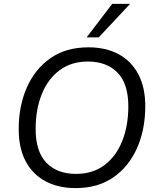

<svg xmlns="http://www.w3.org/2000/svg" viewBox="-20 -957 807 986"><path d="M368 9Q280 9 214 -26Q148 -61 112 -128.5Q76 -196 76 -294Q76 -413 118 -508Q160 -603 239.5 -658.5Q319 -714 434 -714Q523 -714 588.5 -679Q654 -644 690 -576.5Q726 -509 726 -412Q726 -292 684 -197Q642 -102 562.5 -46.5Q483 9 368 9ZM370 -64Q457 -64 517 -109.5Q577 -155 608 -233.5Q639 -312 639 -411Q639 -527 583.5 -584Q528 -641 431 -641Q345 -641 285 -595.5Q225 -550 194 -472Q163 -394 163 -295Q163 -178 218.5 -121Q274 -64 370 -64ZM425 -765 556 -937H648L487 -765Z"/></svg>

Font: Nunito Sans
Style: Italic
Weight: 400
Italic angle: -9°
Designer: Vernon Adams
Foundry: Vernon Adams
Version: Version 3.006; ttfautohint (v1.8.3)